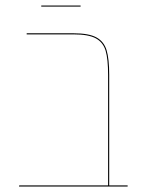

<svg xmlns="http://www.w3.org/2000/svg" viewBox="-20 -678 523 698"><path d="M444 -4V0H49L50 -4H373V-405Q373 -463 364 -493.5Q355 -524 328.5 -538.5Q302 -553 248 -553H77V-557H248Q303 -557 330.5 -542Q358 -527 367.5 -495.5Q377 -464 377 -406V-4ZM130 -658H273V-654H130Z"/></svg>

Font: FiraGO Four
Style: Regular
Weight: 100
Designer: bBox Type
Foundry: bBox Type GmbH
Version: Version 1.001